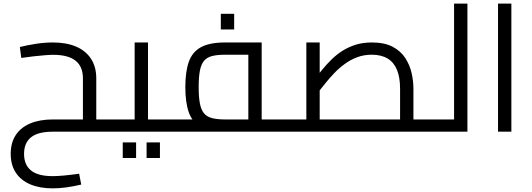

<svg xmlns="http://www.w3.org/2000/svg" viewBox="-20 -738 2982 1076"><path d="M519.5 0V-68.6H627.1V0ZM423.5 235.7 435.2 296.4Q389.5 307 350.4 312.3Q311.3 317.6 275.3 317.6Q202.3 317.6 149.6 295.1Q96.8 272.6 68.4 229.4Q40 186.2 40 124.1Q40 62.5 67.9 19.5Q95.8 -23.5 149.1 -46.1Q202.3 -68.6 276.7 -68.6H444.7V0H276.7Q192.3 0 153.6 31.7Q114.8 63.4 114.8 124.5Q114.8 185.1 153.6 217.1Q192.3 249.1 275.5 249.1Q300.7 249.1 336.3 245.9Q371.9 242.7 423.5 235.7ZM99.2 -413.4 91.2 -474.6Q132.2 -484.8 181 -492.4Q229.8 -500 276.6 -500Q352.2 -500 406.3 -476.9Q460.4 -453.8 489.9 -408.8Q519.5 -363.7 519.5 -299.3V0H444.7V-299.3Q444.7 -364.9 403.4 -397.9Q362.1 -430.8 278.4 -430.8Q261 -430.8 232.8 -428.6Q204.6 -426.4 170.4 -422.6Q136.2 -418.8 99.2 -413.4ZM627.1 0V-68.6Q640.3 -68.6 643.7 -59.1Q647.1 -49.7 647.1 -34.3Q647.1 -18.8 643.7 -9.4Q640.3 0 627.1 0Z M809.4 0V-68.6H917.1V0ZM627 0V-68.6H769.3L734.6 -40.1V-500H809.4V0ZM627 0Q614.4 0 610.7 -9.4Q607 -18.8 607 -34.3Q607 -49.7 610.7 -59.1Q614.4 -68.6 627 -68.6ZM917.1 0V-68.6Q930.3 -68.6 933.7 -59.1Q937.1 -49.7 937.1 -34.3Q937.1 -18.8 933.7 -9.4Q930.3 0 917.1 0ZM667.9 147.6V60H742.7V147.6ZM801.5 147.6V60H876.3V147.6Z M1446.5 0V-68.6H1554.1V0ZM917 0V-68.6H1422.4L1371.7 -24.1V-463.9L1410.4 -431.4H1241.6Q1197.2 -431.4 1168.4 -423.9Q1139.5 -416.5 1123.3 -397Q1107.1 -377.5 1100.2 -341.7Q1093.4 -306 1093.4 -250Q1093.4 -194 1100.2 -158.3Q1107.1 -122.5 1123.3 -103Q1139.5 -83.5 1168.4 -76.1Q1197.2 -68.6 1241.6 -68.6V0Q1154.6 0 1106.1 -26.5Q1057.6 -53 1038.1 -108.5Q1018.6 -164 1018.6 -250Q1018.6 -336 1038.1 -391.5Q1057.6 -447 1106.1 -473.5Q1154.6 -500 1241.6 -500H1446.5V0ZM917 0Q904.4 0 900.7 -9.4Q897 -18.8 897 -34.3Q897 -49.7 900.7 -59.1Q904.4 -68.6 917 -68.6ZM1554.1 0V-68.6Q1567.3 -68.6 1570.7 -59.1Q1574.1 -49.7 1574.1 -34.3Q1574.1 -18.8 1570.7 -9.4Q1567.3 0 1554.1 0ZM1217.5 -573V-660.6H1292.3V-573Z M2296.9 0V-68.6H2404.5V0ZM1554 0V-68.6H2290.9L2222.1 -6V-241Q2222.1 -304.6 2204.7 -346.7Q2187.4 -388.9 2151.9 -410.2Q2116.5 -431.4 2063.3 -431.4Q2019.5 -431.4 1982.3 -417.5Q1945.1 -403.6 1912.9 -380.2Q1880.7 -356.8 1853.5 -328.4Q1826.3 -300.1 1803.3 -271.1Q1780.3 -242.1 1760.3 -217.4L1734.9 -285Q1759.9 -316 1785.4 -347Q1810.9 -378 1838.9 -405.5Q1866.9 -433 1900.4 -454Q1933.9 -475 1973.9 -487.5Q2013.9 -500 2063.9 -500Q2134.9 -500 2180.4 -476Q2225.9 -452 2251.4 -412.5Q2276.9 -373 2286.9 -328Q2296.9 -283 2296.9 -241V0ZM1696.8 -68.6V-500H1771.6V-68.6ZM1554 0Q1541.4 0 1537.7 -9.4Q1534 -18.8 1534 -34.3Q1534 -49.7 1537.7 -59.1Q1541.4 -68.6 1554 -68.6ZM2404.5 0V-68.6Q2417.7 -68.6 2421.1 -59.1Q2424.5 -49.7 2424.5 -34.3Q2424.5 -18.8 2421.1 -9.4Q2417.7 0 2404.5 0Z M2524.7 0V-717.9H2599.5V0ZM2405 0V-68.6H2524.7V0ZM2405 0Q2392.4 0 2388.7 -9.4Q2385 -18.8 2385 -34.3Q2385 -49.7 2388.7 -59.1Q2392.4 -68.6 2405 -68.6Z M2771 0V-717.9H2845.8V0Z"/></svg>

Font: Titillium Web
Style: Bold
Weight: 700
Designer: Mohamed Gaber, Accademia di Belle Arti di Urbino
Foundry: Kief Type Foundry, Accademia di Belle Arti di Urbino
Version: Version 3.000